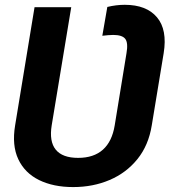

<svg xmlns="http://www.w3.org/2000/svg" viewBox="-20 -757 695 787"><path d="M279.8 9.8Q198.7 9.8 140.1 -19Q81.5 -47.9 54.9 -104.5Q28.3 -161.1 42 -243.2L121.6 -727.5H272L191.9 -243.2Q181.2 -177.2 208.5 -143.6Q235.8 -109.9 300.3 -109.9Q364.3 -109.9 401.9 -143.6Q439.5 -177.2 450.2 -243.2L498.5 -539.1Q505.9 -581.5 493.4 -597.7Q481 -613.8 443.8 -613.8Q434.1 -613.8 423.1 -612.8Q412.1 -611.8 399.4 -610.4L419.9 -728.5Q438 -732.9 455.8 -735.1Q473.6 -737.3 491.2 -737.3Q580.1 -737.3 623.3 -686.3Q666.5 -635.3 650.9 -539.1L602.1 -243.2Q588.9 -161.1 543.2 -104.7Q497.6 -48.3 429.4 -19.3Q361.3 9.8 279.8 9.8Z"/></svg>

Font: Inter 24pt
Style: Bold Italic
Weight: 700
Italic angle: -9.3988°
Version: Version 4.001;git-66647c0bb